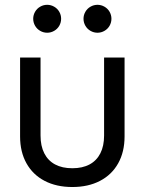

<svg xmlns="http://www.w3.org/2000/svg" viewBox="-20 -749 587 779"><path d="M61.5 -195.3V-515.6H144.5V-199.2Q144.5 -156.7 159.7 -127Q174.8 -97.2 203.6 -81.8Q232.4 -66.4 273.4 -66.4Q314.5 -66.4 343.3 -81.8Q372.1 -97.2 387.2 -127Q402.3 -156.7 402.3 -199.2V-515.6H485.4V-195.3Q485.4 -132.8 459.5 -86.4Q433.6 -40 385.7 -15.1Q337.9 9.8 273.4 9.8Q209 9.8 161.1 -15.1Q113.3 -40 87.4 -86.4Q61.5 -132.8 61.5 -195.3ZM318.8 -672.9Q318.8 -688 326.4 -701.2Q334 -714.4 347.2 -721.9Q360.4 -729.5 375.5 -729.5Q390.6 -729.5 403.8 -721.9Q417 -714.4 424.6 -701.2Q432.1 -688 432.1 -672.9Q432.1 -657.7 424.6 -644.5Q417 -631.3 403.8 -623.8Q390.6 -616.2 375.5 -616.2Q360.4 -616.2 347.2 -623.8Q334 -631.3 326.4 -644.5Q318.8 -657.7 318.8 -672.9ZM114.7 -672.9Q114.7 -688 122.3 -701.2Q129.9 -714.4 143.1 -721.9Q156.2 -729.5 171.4 -729.5Q186.5 -729.5 199.7 -721.9Q212.9 -714.4 220.5 -701.2Q228 -688 228 -672.9Q228 -657.7 220.5 -644.5Q212.9 -631.3 199.7 -623.8Q186.5 -616.2 171.4 -616.2Q156.2 -616.2 143.1 -623.8Q129.9 -631.3 122.3 -644.5Q114.7 -657.7 114.7 -672.9Z"/></svg>

Font: Intratopia Thin
Style: Regular
Weight: 100
Designer: Rasmus Andersson
Foundry: rsms
Version: Version 3.000;Glyphs 3.2.3 (3260)